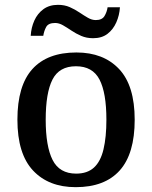

<svg xmlns="http://www.w3.org/2000/svg" viewBox="-20 -764 629 794"><path d="M293 10Q181 10 116.5 -59Q52 -128 52 -269Q52 -410 114 -478.5Q176 -547 296 -547Q408 -547 472.5 -478.5Q537 -410 537 -269Q537 -128 475 -59Q413 10 293 10ZM295 -46Q341 -46 368.5 -71Q396 -96 408 -146.5Q420 -197 420 -269Q420 -380 391.5 -435Q363 -490 294 -490Q225 -490 197 -435Q169 -380 169 -269Q169 -159 197.5 -102.5Q226 -46 295 -46ZM365 -606Q338 -606 316 -615.5Q294 -625 275.5 -637.5Q257 -650 240.5 -659.5Q224 -669 208 -669Q180 -669 171 -652.5Q162 -636 159 -616H107Q109 -650 122 -679Q135 -708 159.5 -726Q184 -744 220 -744Q247 -744 268.5 -734.5Q290 -725 308.5 -712.5Q327 -700 343.5 -690.5Q360 -681 376 -681Q402 -681 412 -697.5Q422 -714 425 -734H476Q474 -701 461 -671.5Q448 -642 424.5 -624Q401 -606 365 -606Z"/></svg>

Font: Noto Rashi Hebrew Medium
Style: Regular
Weight: 500
Version: Version 1.006